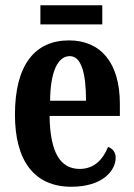

<svg xmlns="http://www.w3.org/2000/svg" viewBox="-20 -702 510 732"><path d="M134 -609H370V-682H134ZM252 10C372 10 421 -52 421 -101C421 -123 408 -136 392 -142C373 -95 340 -58 284 -58C210 -58 171 -120 169 -260H437V-306C437 -464 363 -548 243 -548C112 -548 37 -453 37 -265C37 -91 109 10 252 10ZM308 -318H171C172 -428 200 -488 246 -488C290 -488 308 -423 308 -318Z"/></svg>

Font: Noto Serif Sinhala ExtraCondensed
Style: Bold
Weight: 700
Width: 2
Designer: Jelle Bosma - Monotype Design Team
Foundry: Monotype Imaging Inc.
Version: Version 2.007